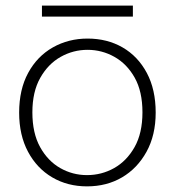

<svg xmlns="http://www.w3.org/2000/svg" viewBox="-20 -650 621 682"><path d="M289 12Q220 12 165.5 -20Q111 -52 79.5 -111Q48 -170 48 -250Q48 -332 80 -391Q112 -450 167.5 -481.5Q223 -513 291 -513Q361 -513 415.5 -481.5Q470 -450 501.5 -391Q533 -332 533 -250Q533 -170 500.5 -111Q468 -52 413.5 -20Q359 12 289 12ZM289 -28Q341 -28 385.5 -53Q430 -78 458 -127.5Q486 -177 486 -251Q486 -325 458.5 -374Q431 -423 386.5 -448Q342 -473 291 -473Q240 -473 195.5 -448Q151 -423 123 -373.5Q95 -324 95 -251Q95 -177 122.5 -127.5Q150 -78 194 -53Q238 -28 289 -28ZM129 -591V-630H452V-591Z"/></svg>

Font: DM Sans 17pt ExtraLight
Style: Regular
Weight: 250
Version: Version 4.004;gftools[0.9.30]